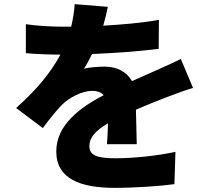

<svg xmlns="http://www.w3.org/2000/svg" viewBox="-20 -842 1040 928"><path d="M913 -417 854 -557C811 -536 770 -517 726 -498L618 -450C592 -496 544 -520 485 -520C457 -520 406 -516 386 -510C399 -530 412 -555 425 -581C531 -585 654 -594 747 -606L748 -746C664 -731 569 -723 479 -718C490 -756 497 -787 501 -809L341 -822C339 -788 333 -750 324 -713H285C231 -713 155 -717 105 -725V-585C158 -580 231 -578 272 -578C223 -486 152 -404 58 -320L187 -223C221 -269 250 -305 280 -336C314 -370 376 -403 427 -403C446 -403 467 -398 481 -382C371 -324 252 -241 252 -110C252 23 370 66 534 66C633 66 762 57 823 48L828 -108C740 -89 626 -77 537 -77C443 -77 412 -94 412 -136C412 -176 439 -209 502 -246C501 -208 499 -171 497 -145H641L637 -312C690 -335 739 -354 777 -369C815 -384 878 -407 913 -417Z"/></svg>

Font: ChiuKong Gothic MN Heavy
Style: Regular
Weight: 900
Designer: Ryoko NISHIZUKA 西塚涼子 (kana, bopomofo & ideographs); Paul D. Hunt (Latin, Greek & Cyrillic); Sandoll Communications 산돌커뮤니
Foundry: Adobe
Version: Version 1.300